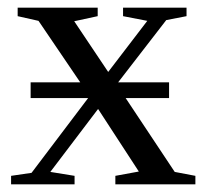

<svg xmlns="http://www.w3.org/2000/svg" viewBox="-20 -479 540 499"><path d="M279.8 0V-22L340.8 -33.2L234.9 -195.8L110.8 -32.2L173.8 -22V0H8.8V-22L62 -29.8L209 -224.1H59.6V-265.1H188.5L80.1 -424.8L25.9 -437V-459H233.9V-437L172.9 -423.8L261.2 -292L362.8 -424.8L299.8 -437V-459H464.8V-437L412.1 -426.8L287.1 -265.1H419.4V-224.1H306.6L434.1 -32.2L487.8 -22V0Z"/></svg>

Font: Times New Roman
Style: Regular
Weight: 400
Designer: Steve Matteson
Foundry: Ascender Corporation
Version: Version 2.00.3